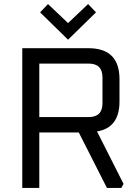

<svg xmlns="http://www.w3.org/2000/svg" viewBox="-20 -928 680 948"><path d="M90 0V-690H417Q570 -690 570 -537V-427Q570 -297 459 -279L590 -20L579 0H508L369 -274H174V0ZM174 -350H418Q486 -350 486 -418V-546Q486 -614 418 -614H174ZM178 -867 217 -908 316 -814 415 -908 454 -867 316 -732Z"/></svg>

Font: Oxanium ExtraLight
Style: Regular
Weight: 400
Version: Version 2.000